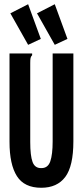

<svg xmlns="http://www.w3.org/2000/svg" viewBox="-20 -876 390 908"><path d="M175 12Q95 12 60 -43Q25 -98 25 -205V-623H132V-615Q126 -609 124.5 -601.5Q123 -594 123 -578V-204Q123 -140 134 -110Q145 -80 176 -81Q207 -81 218 -113.5Q229 -146 229 -207V-623H327V-208Q327 -90 288.5 -39Q250 12 175 12ZM113 -664 29 -813 113 -856 173 -692ZM239 -664 155 -813 239 -856 299 -692Z"/></svg>

Font: Inconsolata ExtraCondensed ExtraBold
Style: Regular
Weight: 800
Width: 2
Monospace: yes
Designer: Raph Levien, Cyreal, Brenton Simpson
Foundry: Raph Levien, Cyreal, Google
Version: Version 3.001; ttfautohint (v1.8.2.53-6de2)